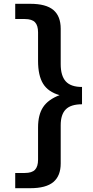

<svg xmlns="http://www.w3.org/2000/svg" viewBox="-20 -829 491 1009"><path d="M139 160H60V80H110Q148 80 164 63Q180 46 180 10V-159Q180 -226 206.5 -266Q233 -306 293 -329Q233 -346 206.5 -389Q180 -432 180 -509V-659Q180 -695 164 -712Q148 -729 110 -729H60V-809H139Q222 -809 260.5 -776.5Q299 -744 299 -678V-492Q299 -431 325.5 -401.5Q352 -372 411 -372V-281Q352 -281 325.5 -254Q299 -227 299 -171V30Q299 95 260.5 127.5Q222 160 139 160Z"/></svg>

Font: Madhuban Bold
Style: Regular
Weight: 700
Designer: jaikishan Patel
Foundry: MagicType
Version: Version 1.000